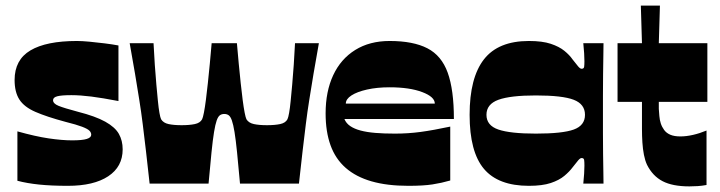

<svg xmlns="http://www.w3.org/2000/svg" viewBox="-20 -654 2564 684"><path d="M42 -10V-186Q106 -168 153.5 -161Q201 -154 237 -154Q273 -154 289 -159Q305 -164 305 -174Q305 -182 298.5 -188.5Q292 -195 272.5 -202.5Q253 -210 213 -220Q146 -238 106 -255.5Q66 -273 49 -299.5Q32 -326 32 -369Q32 -441 88.5 -474.5Q145 -508 254 -508Q272 -508 298.5 -505.5Q325 -503 353 -499.5Q381 -496 402 -492V-294Q345 -305 305.5 -310Q266 -315 234 -315Q199 -315 184 -311Q169 -307 169 -297Q169 -285 188.5 -277Q208 -269 257 -256Q320 -240 355 -220.5Q390 -201 403.5 -177Q417 -153 417 -122Q417 -60 365.5 -26Q314 8 222 8Q163 8 119.5 3.5Q76 -1 42 -10Z M513 0Q506 -65 500 -116Q494 -167 488.5 -211.5Q483 -256 476 -299.5Q469 -343 461 -391.5Q453 -440 442 -500H527Q529 -460 531.5 -423Q534 -386 537 -353Q540 -320 542.5 -294.5Q545 -269 548 -252Q551 -235 554 -229Q562 -216 580.5 -212Q599 -208 627 -208Q655 -208 674 -212Q693 -216 700 -229Q703 -235 706.5 -253Q710 -271 713.5 -298Q717 -325 720.5 -358Q724 -391 727.5 -427.5Q731 -464 734 -500H824Q827 -464 830.5 -427.5Q834 -391 837.5 -358Q841 -325 844.5 -298Q848 -271 851.5 -253Q855 -235 858 -229Q866 -216 884.5 -212Q903 -208 931 -208Q959 -208 978 -212Q997 -216 1004 -229Q1007 -235 1010 -252Q1013 -269 1015.5 -294.5Q1018 -320 1021 -353Q1024 -386 1026.5 -423Q1029 -460 1031 -500H1116Q1105 -440 1097 -391.5Q1089 -343 1082 -299.5Q1075 -256 1069.5 -211.5Q1064 -167 1058 -116Q1052 -65 1045 0H835Q829 -67 824.5 -111.5Q820 -156 815.5 -183.5Q811 -211 806 -225Q801 -239 794.5 -243.5Q788 -248 779 -248Q770 -248 763.5 -243.5Q757 -239 752 -225Q747 -211 742.5 -183.5Q738 -156 733.5 -111.5Q729 -67 723 0Z M1435 8Q1359 8 1303.5 -8Q1248 -24 1211.5 -56Q1175 -88 1157.5 -136.5Q1140 -185 1140 -250Q1140 -328 1167 -386Q1194 -444 1245.5 -476Q1297 -508 1368 -508Q1452 -508 1502.5 -482Q1553 -456 1575 -395Q1597 -334 1597 -230H1207Q1213 -215 1227.5 -205Q1242 -195 1264.5 -189Q1287 -183 1317.5 -180.5Q1348 -178 1387 -178Q1434 -178 1478.5 -184Q1523 -190 1584 -203V-11Q1553 -2 1520.5 3Q1488 8 1435 8ZM1529 -285Q1529 -309 1484 -326Q1439 -343 1368 -343Q1323 -343 1287.5 -335Q1252 -327 1232 -314Q1212 -301 1212 -285Z M1864 8Q1755 8 1704 -52.5Q1653 -113 1653 -245Q1653 -377 1704 -442.5Q1755 -508 1864 -508Q1912 -508 1942 -498Q1972 -488 1990.5 -473Q2009 -458 2020 -442Q2033 -425 2040 -417Q2047 -409 2052 -409Q2060 -409 2061 -416Q2062 -423 2062 -436Q2062 -447 2061 -464.5Q2060 -482 2058 -500H2130Q2130 -489 2129.5 -459Q2129 -429 2128.5 -390Q2128 -351 2128 -312.5Q2128 -274 2128 -245Q2128 -217 2128 -179.5Q2128 -142 2128.5 -105Q2129 -68 2129.5 -39.5Q2130 -11 2130 0H2058Q2060 -18 2061 -35.5Q2062 -53 2062 -64Q2062 -77 2061 -84Q2060 -91 2052 -91Q2047 -91 2040 -83Q2033 -75 2020 -58Q2009 -43 1990.5 -27.5Q1972 -12 1942 -2Q1912 8 1864 8ZM1889 -178Q1984 -178 2024 -192.5Q2064 -207 2064 -245Q2064 -283 2024 -298.5Q1984 -314 1889 -314Q1798 -314 1755.5 -298.5Q1713 -283 1713 -245Q1713 -207 1755.5 -192.5Q1798 -178 1889 -178Z M2436 10Q2376 10 2340.5 -8.5Q2305 -27 2285 -67Q2278 -82 2274 -102.5Q2270 -123 2268.5 -146.5Q2267 -170 2267 -194Q2267 -207 2267 -219.5Q2267 -232 2267 -244.5Q2267 -257 2267 -268.5Q2267 -280 2267 -291H2180V-500H2267L2263 -634H2331L2327 -500H2500V-291H2327Q2327 -284 2327 -278Q2327 -272 2327 -266Q2328 -254 2329 -240.5Q2330 -227 2334 -214.5Q2338 -202 2346 -191Q2354 -180 2368 -174Q2382 -168 2404 -168Q2425 -168 2449 -173.5Q2473 -179 2497 -189V5Q2481 8 2465.5 9Q2450 10 2436 10Z"/></svg>

Font: Ojuju ExtraBold
Style: Regular
Weight: 800
Designer: Chisaokwu Joboson, Mirko Velimirovic
Foundry: Udi Foundry
Version: Version 1.000